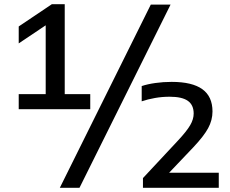

<svg xmlns="http://www.w3.org/2000/svg" viewBox="-20 -830 1102 918"><path d="M289.5 -380H411.5V-308H69.5V-380H198.5V-709L69.5 -622.5V-703.5L228 -810H289.5ZM266 68 701 -808H795.5L360 68ZM1026 -4V68H663.5V21.5L831 -158Q872.5 -202.5 889.2 -231.2Q906 -260 906 -287Q906 -328 878.2 -347.8Q850.5 -367.5 791 -367.5Q755.5 -367.5 721 -361.5Q686.5 -355.5 657.5 -345.5V-418.5Q686 -428 723.2 -433.2Q760.5 -438.5 801 -438.5Q899 -438.5 947.5 -403.5Q996 -368.5 996 -297Q996 -255.5 975.2 -217.2Q954.5 -179 905 -126.5L788.5 -4Z"/></svg>

Font: Encode Sans Expanded Medium
Style: Regular
Weight: 500
Width: 7
Designer: Multiple Designers
Foundry: Impallari Type
Version: Version 2.000